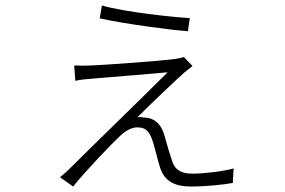

<svg xmlns="http://www.w3.org/2000/svg" viewBox="-20 -647 1040 701"><path d="M352 -627 344 -580C428 -561 598 -538 666 -533L673 -581C614 -584 434 -603 352 -627ZM683 -406 651 -439C644 -436 633 -434 621 -432C564 -424 362 -410 314 -408C292 -407 267 -407 251 -408L255 -352C272 -356 293 -358 318 -360C367 -364 539 -378 592 -383C504 -295 314 -111 228 -25C216 -14 208 -7 199 0L247 34C287 -17 391 -126 422 -154C441 -171 461 -182 482 -182C516 -182 527 -162 537 -133C544 -113 556 -61 564 -37C579 14 617 34 678 34C732 34 798 27 830 21L833 -32C798 -22 727 -13 683 -13C644 -13 620 -25 609 -57C602 -77 588 -124 581 -150C571 -187 550 -217 505 -218C497 -220 488 -220 482 -219C524 -262 634 -366 654 -383C660 -388 673 -398 683 -406Z"/></svg>

Font: Noto Sans CJK KR Light
Style: Regular
Weight: 300
Designer: Ryoko NISHIZUKA (kana & ideographs); Paul D. Hunt (Latin, Greek & Cyrillic); Wenlong ZHANG (bopomofo); Sandoll Communica
Foundry: Adobe Systems Incorporated
Version: Version 1.004;PS 1.004;hotconv 1.0.82;makeotf.lib2.5.63406